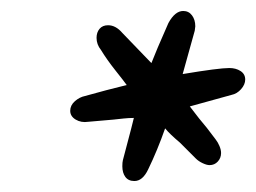

<svg xmlns="http://www.w3.org/2000/svg" viewBox="-20 -694 467 350"><path d="M203 -391Q203 -398 204 -402L219 -459L224 -479Q215 -479 205.5 -478Q196 -477 187 -476L141 -472Q128 -470 118 -476Q108 -482 108 -492Q108 -502 116.5 -509.5Q125 -517 135 -519Q174 -530 211 -539Q206 -546 190.5 -565.5Q175 -585 164 -603Q156 -613 156 -625Q156 -635 161.5 -641.5Q167 -648 177 -648Q191 -648 203 -634L256 -579Q264 -600 287 -652Q299 -674 314 -674Q324 -674 330 -666Q336 -658 336 -646L335 -638L313 -559Q379 -570 398 -570Q410 -570 418.5 -564.5Q427 -559 427 -549Q427 -540 419.5 -531.5Q412 -523 402 -521L326 -500Q327 -499 343 -478Q356 -463 373 -440Q377 -435 380 -428Q383 -421 383 -415Q383 -406 377 -399.5Q371 -393 362 -393Q357 -393 349.5 -396.5Q342 -400 337 -405Q308 -434 308 -434Q289 -450 281 -460Q267 -420 250 -385Q240 -364 225 -364Q214 -364 208.5 -371.5Q203 -379 203 -391Z"/></svg>

Font: EB Garamond SemiBold
Style: Italic
Weight: 600
Italic angle: -17.2°
Designer: Georg Duffner and Octavio Pardo
Foundry: Georg Duffner
Version: Version 1.000